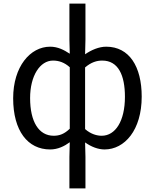

<svg xmlns="http://www.w3.org/2000/svg" viewBox="-20 -816 860 1065"><path d="M365 229H454V54L452 -26C487 -1 525 13 560 13C671 13 766 -94 766 -280C766 -447 697 -557 569 -557C529 -557 487 -539 452 -515L454 -597V-796H365V-597L367 -518C335 -539 301 -557 258 -557C148 -557 53 -447 53 -271C53 -90 134 13 258 13C301 13 337 -5 367 -27L365 54ZM278 -63C195 -63 147 -141 147 -272C147 -396 202 -480 274 -480C306 -480 337 -470 367 -443V-102C337 -73 310 -63 278 -63ZM544 -63C519 -63 485 -71 452 -100V-442C486 -471 517 -480 547 -480C636 -480 673 -399 673 -279C673 -144 620 -63 544 -63Z"/></svg>

Font: Noto Sans CJK JP Regular
Style: Regular
Weight: 400
Designer: Ryoko NISHIZUKA (kana & ideographs); Paul D. Hunt (Latin, Greek & Cyrillic); Wenlong ZHANG (bopomofo); Sandoll Communica
Foundry: Adobe Systems Incorporated
Version: Version 1.001;PS 1.001;hotconv 1.0.78;makeotf.lib2.5.61930